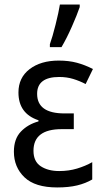

<svg xmlns="http://www.w3.org/2000/svg" viewBox="-20 -813 458 843"><path d="M250 -606Q273 -645 295.5 -696Q318 -747 330 -782V-793H243Q238 -761 224 -705Q210 -649 199 -619V-606ZM263 -315Q143 -315 143 -401Q143 -475 240 -475Q273 -475 301 -466.5Q329 -458 356 -444L388 -510Q353 -528 317.5 -537.5Q282 -547 238 -547Q159 -547 110 -509.5Q61 -472 61 -407Q61 -314 149 -285V-280Q102 -267 71.5 -235Q41 -203 41 -147Q41 -79 87.5 -34.5Q134 10 231 10Q282 10 319 1Q356 -8 385 -25V-101Q355 -84 318.5 -73Q282 -62 240 -62Q191 -62 159 -83Q127 -104 127 -151Q127 -246 251 -246H304V-315Z"/></svg>

Font: Noto Sans UI SemiCondensed
Style: Regular
Weight: 400
Width: 4
Designer: Monotype Design Team
Foundry: Monotype Imaging Inc.
Version: 1.001